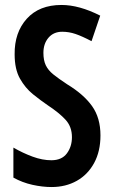

<svg xmlns="http://www.w3.org/2000/svg" viewBox="-20 -837 459 774"><path d="M385 -291Q385 -227 359.5 -180Q334 -133 289.5 -108Q245 -83 188 -83Q151 -83 110.5 -92Q70 -101 34 -121V-242Q72 -220 111.5 -205.5Q151 -191 187 -191Q229 -191 249.5 -218.5Q270 -246 270 -284Q270 -326 244.5 -354Q219 -382 172 -413Q144 -432 113 -457Q82 -482 60.5 -520Q39 -558 39 -618Q38 -706 88 -761.5Q138 -817 228 -817Q299 -817 384 -774L349 -671Q311 -691 284.5 -700Q258 -709 231 -709Q196 -709 175.5 -685Q155 -661 155 -624Q155 -594 164.5 -574Q174 -554 195 -537Q216 -520 251 -497Q317 -457 351 -409.5Q385 -362 385 -291Z"/></svg>

Font: Noto Sans Kannada UI ExtraCondensed SemiBold
Style: Regular
Weight: 600
Width: 2
Designer: Jelle Bosma - Monotype Design Team
Foundry: Monotype Imaging Inc.
Version: Version 2.005; ttfautohint (v1.8.4.7-5d5b)